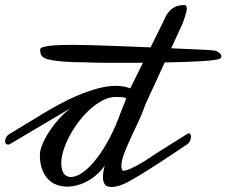

<svg xmlns="http://www.w3.org/2000/svg" viewBox="-38 -725 887 752"><path d="M118.2 -119.1Q118.2 -137.2 129.2 -162.6Q140.1 -188 158 -214.4Q175.8 -240.7 198.2 -264.9Q220.7 -289.1 243.2 -304.2L0 -160.2Q-2 -159.2 -3.7 -158.9Q-5.4 -158.7 -6.8 -158.7Q-12.2 -158.7 -15.1 -162.6Q-18.1 -166.5 -18.1 -172.4Q-18.1 -179.2 -13.7 -187.3Q-9.3 -195.3 0 -200.7L134.3 -282.2Q161.6 -298.8 196.3 -317.6Q231 -336.4 268.3 -352.1Q305.7 -367.7 343.8 -378.2Q381.8 -388.7 416 -388.7Q447.8 -388.7 472.2 -378.9L599.6 -636.2Q604.5 -646.5 610.1 -658.4Q615.7 -670.4 624.8 -680.7Q633.8 -690.9 647.7 -698Q661.6 -705.1 683.6 -705.1Q690.4 -705.1 692.1 -700.4Q693.8 -695.8 693.8 -688.5Q692.9 -681.6 690.4 -673.1Q688 -664.6 685.3 -656.2Q682.6 -647.9 680.2 -641.1Q677.7 -634.3 676.3 -630.9L530.8 -314.5Q520 -282.7 504.2 -248.8Q488.3 -214.8 473.4 -182.9Q458.5 -150.9 448 -123Q437.5 -95.2 437.5 -75.7Q437.5 -68.8 439.2 -62.5Q440.9 -56.2 445.8 -56.2Q452.1 -56.2 465.1 -61Q478 -65.9 494.6 -74.7Q511.2 -83.5 530.5 -95.5Q549.8 -107.4 568.8 -121.1L695.8 -200.7Q699.7 -202.6 701.7 -202.6Q705.6 -202.6 707.8 -198.7Q710 -194.8 710 -189.5Q710 -181.2 706.3 -173.1Q702.6 -165 695.8 -160.2Q668 -141.6 638.4 -121.8Q608.9 -102.1 579.1 -82.8Q549.3 -63.5 520.8 -45.9Q492.2 -28.3 465.8 -13.7Q428.2 7.3 398.4 7.3Q378.9 7.3 372.1 -3.4Q365.2 -14.2 365.2 -31.2Q365.2 -41.5 366.9 -52.5Q368.7 -63.5 372.1 -76.2Q358.9 -57.1 341.8 -42Q324.7 -26.9 305.4 -16.1Q286.1 -5.4 265.4 0.2Q244.6 5.9 225.1 5.9Q203.6 5.9 184.1 -1.2Q164.6 -8.3 149.9 -23.7Q135.3 -39.1 126.7 -62.5Q118.2 -85.9 118.2 -119.1ZM436.5 -289.1Q438.5 -294.4 441.7 -302.2Q444.8 -310.1 448 -317.4Q451.2 -324.7 453.4 -330.8Q455.6 -336.9 455.6 -339.4Q455.6 -342.3 444.3 -343.8Q433.1 -345.2 414.6 -345.2Q390.1 -345.2 365 -332.3Q339.8 -319.3 316.2 -298.3Q292.5 -277.3 271.7 -250.2Q251 -223.1 235.6 -194.6Q220.2 -166 211.2 -138.2Q202.1 -110.4 202.1 -87.9Q202.1 -57.6 212.4 -44.7Q222.7 -31.7 239.3 -31.7Q261.7 -31.7 287.8 -50.8Q314 -69.8 340.3 -103.8Q366.7 -137.7 391.6 -185.1Q416.5 -232.4 436.5 -289.1ZM132.3 -500Q124 -505.9 121.6 -513.7Q119.1 -521.5 119.1 -530.8Q119.1 -536.6 130.1 -540.3Q141.1 -543.9 158.9 -545.9Q176.8 -547.9 199.5 -548.6Q222.2 -549.3 245.6 -549.3Q270 -549.3 306.9 -548.3Q343.8 -547.4 387.2 -545.9Q430.7 -544.4 478 -542.5Q525.4 -540.5 571.3 -538.6Q617.2 -536.6 658.4 -534.7Q699.7 -532.7 731 -531.5Q762.2 -530.3 780.8 -529.1Q799.3 -527.8 799.3 -527.3Q810.1 -526.4 819.6 -519Q829.1 -511.7 829.1 -504.4Q829.1 -498.5 823.2 -495.1Q817.4 -492.2 799.3 -489.7Q781.2 -487.3 754.6 -485.6Q728 -483.9 694.3 -482.7Q660.6 -481.4 623.8 -480.7Q586.9 -480 548.1 -479.5Q509.3 -479 472.2 -479Q441.4 -479 412.8 -479Q384.3 -479 360.6 -479.2Q336.9 -479.5 319.1 -480Q301.3 -480.5 291 -481Q285.6 -481 273.7 -481.2Q261.7 -481.4 246.1 -481.9Q230.5 -482.4 212.9 -483.6Q195.3 -484.9 179.4 -487.1Q163.6 -489.3 150.9 -492.4Q138.2 -495.6 132.3 -500Z"/></svg>

Font: Meddon
Style: Regular
Weight: 400
Designer: Vernon Adams
Foundry: Vernon Adams
Version: Version 1.000